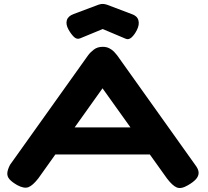

<svg xmlns="http://www.w3.org/2000/svg" viewBox="-20 -932 1054 972"><path d="M967 -99Q985 -76 985.5 -58.5Q986 -41 972.5 -25.5Q959 -10 931 6Q897 26 875 17Q853 8 825 -29L499 -485L174 -29Q146 7 124 15.5Q102 24 67 5Q41 -10 28.5 -24Q16 -38 17 -55.5Q18 -73 31 -98L426 -652Q436 -666 454.5 -680.5Q473 -695 500 -695Q519 -695 533.5 -687.5Q548 -680 557.5 -670Q567 -660 573 -652ZM227 -150 293 -287H700L765 -150ZM500 -912Q507 -912 512.5 -910.5Q518 -909 522 -908L646 -861Q674 -852 680.5 -830Q687 -808 673 -780Q661 -756 646 -742.5Q631 -729 616 -736L500 -785L386 -738Q369 -731 354.5 -745Q340 -759 327 -782Q312 -809 318.5 -830Q325 -851 353 -861L478 -908Q481 -909 487 -910.5Q493 -912 500 -912Z"/></svg>

Font: Fredoka Expanded SemiBold
Style: Regular
Weight: 600
Width: 7
Designer: Ben Nathan
Foundry: Milena B. Brandão, Ben Nathan
Version: Version 2.001